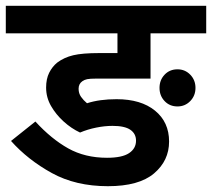

<svg xmlns="http://www.w3.org/2000/svg" viewBox="-20 -642 731 662"><path d="M368 -208Q341 -208 311.5 -202Q282 -196 256 -185Q226 -199 199.5 -223Q173 -247 156 -276.5Q139 -306 139 -340Q139 -370 149.5 -391Q160 -412 177 -426Q201 -444 232.5 -451.5Q264 -459 322 -459H385V-527H0V-622H691V-527H499V-371H312Q290 -371 280.5 -369Q271 -367 264 -362Q251 -353 251 -336Q251 -320 259.5 -308Q268 -296 280 -286Q323 -300 382 -300Q466 -300 514.5 -260.5Q563 -221 563 -154Q563 -88 511 -44Q459 0 352 0Q241 0 158.5 -45.5Q76 -91 18 -156L102 -223Q157 -163 215 -130.5Q273 -98 349 -98Q401 -98 425 -114Q449 -130 449 -157Q449 -181 429.5 -194.5Q410 -208 368 -208ZM530 -339Q530 -366 547.5 -384.5Q565 -403 592 -403Q618 -403 636 -384.5Q654 -366 654 -339Q654 -312 636 -293.5Q618 -275 592 -275Q565 -275 547.5 -293.5Q530 -312 530 -339Z"/></svg>

Font: Noto Sans Devanagari UI SemiBold
Style: Regular
Weight: 600
Designer: Jelle Bosma - Monotype Design Team
Foundry: Monotype Imaging Inc.
Version: Version 2.003; ttfautohint (v1.8.4.7-5d5b)